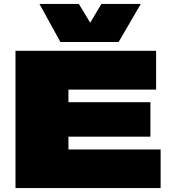

<svg xmlns="http://www.w3.org/2000/svg" viewBox="-20 -959 873 979"><path d="M59 0V-700H776V-502H329V-438H747V-262H329V-197H799V0ZM698 -939 585 -745H288L181 -939H382L440 -843L497 -939Z"/></svg>

Font: Georama Extended Black
Style: Regular
Weight: 900
Width: 7
Designer: Jean-Baptiste Levee
Foundry: Production Type
Version: Version 1.000